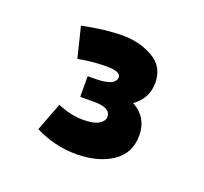

<svg xmlns="http://www.w3.org/2000/svg" viewBox="-67 -830 483 455"><g transform="rotate(20 175.0 -603.0)"><path d="M71 -742Q129 -754 172.5 -754Q216 -754 249.5 -734.5Q283 -715 283 -675Q283 -635 250 -612Q290 -590 290 -544.5Q290 -499 254 -475.5Q218 -452 164 -452Q110 -452 60 -477L87 -548Q122 -534 150.5 -534Q179 -534 191.5 -542Q204 -550 204 -560Q204 -583 163 -583H127V-635H144Q197 -635 197 -658Q197 -672 161 -672Q125 -672 90 -665Z"/></g></svg>

Font: Cherry Swash
Style: Bold
Weight: 700
Designer: Kasatkina Nataliya
Foundry: Nataliya Kasatkina
Version: Version 1.001